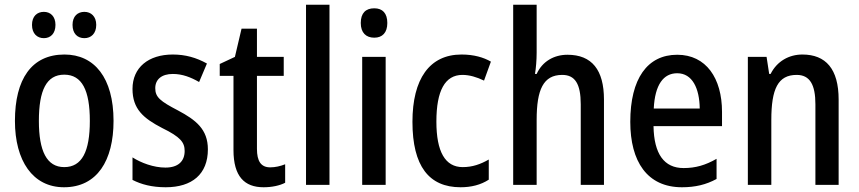

<svg xmlns="http://www.w3.org/2000/svg" viewBox="-20 -780 3625 810"><path d="M115 -675C115 -638 137 -619 165 -619C193 -619 214 -638 214 -675C214 -711 193 -730 165 -730C137 -730 115 -712 115 -675ZM286 -675C286 -638 307 -619 336 -619C364 -619 386 -638 386 -675C386 -711 364 -730 336 -730C308 -730 286 -712 286 -675ZM459 -270C459 -452 378 -550 252 -550C113 -550 43 -446 43 -270C43 -102 118 10 250 10C390 10 459 -103 459 -270ZM144 -270C144 -399 176 -465 251 -465C326 -465 359 -399 359 -270C359 -141 326 -75 251 -75C177 -75 144 -143 144 -270Z M857 -150C857 -235 806 -274 731 -314C656 -353 635 -370 635 -408C635 -445 662 -468 709 -468C750 -468 785 -454 820 -434L853 -512C808 -537 762 -550 709 -550C606 -550 539 -495 539 -405C539 -320 585 -281 664 -240C742 -202 759 -179 759 -143C759 -100 732 -73 678 -73C628 -73 575 -93 539 -116V-21C576 -2 621 10 679 10C790 10 857 -45 857 -150Z M1120 -74C1081 -74 1064 -100 1064 -152V-460H1177V-540H1064V-659H999L971 -540L907 -510V-460H965V-147C965 -36 1011 10 1092 10C1127 10 1160 3 1183 -9V-87C1163 -79 1141 -74 1120 -74Z M1370 0V-760H1271V0Z M1559 -745C1523 -745 1502 -725 1502 -683C1502 -642 1524 -621 1559 -621C1593 -621 1614 -642 1614 -683C1614 -724 1594 -745 1559 -745ZM1607 -540H1508V0H1607Z M1923 10C1968 10 2008 0 2042 -22V-107C2007 -87 1973 -75 1932 -75C1858 -75 1821 -140 1821 -267C1821 -397 1857 -464 1931 -464C1960 -464 1991 -455 2022 -440L2051 -520C2020 -538 1979 -550 1927 -550C1792 -550 1720 -447 1720 -266C1720 -79 1790 10 1923 10Z M2244 -558V-760H2145V0H2244V-274C2244 -402 2272 -464 2352 -464C2406 -464 2430 -426 2430 -340V0H2528V-360C2528 -485 2477 -549 2374 -549C2317 -549 2268 -521 2244 -468H2237C2241 -492 2244 -526 2244 -558Z M2837 -549C2711 -549 2639 -448 2639 -266C2639 -99 2710 10 2857 10C2913 10 2959 -1 3003 -25V-110C2956 -83 2914 -71 2864 -71C2782 -71 2739 -130 2737 -248H3026V-308C3026 -450 2959 -549 2837 -549ZM2837 -471C2901 -471 2931 -407 2932 -322H2738C2743 -423 2779 -471 2837 -471Z M3365 -550C3309 -550 3258 -522 3231 -468H3225L3214 -540H3135V0H3234V-274C3234 -405 3262 -464 3341 -464C3397 -464 3420 -422 3420 -340V0H3518V-360C3518 -489 3464 -550 3365 -550Z"/></svg>

Font: Noto Sans Gujarati UI Condensed Medium
Style: Regular
Weight: 500
Width: 3
Designer: Jelle Bosma - Monotype Design Team, Universal Thirst
Foundry: Monotype Imaging Inc.
Version: Version 2.106